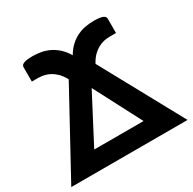

<svg xmlns="http://www.w3.org/2000/svg" viewBox="-184 -899 1066 1063"><g transform="rotate(-30 349.0 -367.5)"><path d="M506.5 -116.5 349 -418.5 191 -116.5ZM720.5 0H-23L263 -523.5L260.5 -528.5Q246.5 -553.5 230 -570Q213.5 -586.5 195.2 -596.5Q177 -606.5 157.8 -610.8Q138.5 -615 119.5 -615H80V-707.5Q80 -721 97.2 -728Q114.5 -735 154 -735Q180 -735 206.8 -730.2Q233.5 -725.5 259 -713.2Q284.5 -701 307.5 -680.2Q330.5 -659.5 349 -628Q367.5 -659.5 390.2 -680.2Q413 -701 438.5 -713.2Q464 -725.5 490.8 -730.2Q517.5 -735 543.5 -735Q583 -735 600.5 -728Q618 -721 618 -707.5V-615H578Q559 -615 540 -610.8Q521 -606.5 502.8 -596.5Q484.5 -586.5 467.8 -570Q451 -553.5 437 -528.5L434.5 -523.5Z"/></g></svg>

Font: Lato 2
Style: Regular
Weight: 800
Designer: Lukasz Dziedzic with Adam Twardoch and Botio Nikoltchev
Foundry: tyPoland Lukasz Dziedzic
Version: Version 2.015; 2015-08-06; http://www.latofonts.com/